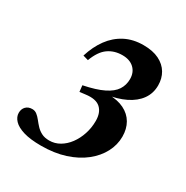

<svg xmlns="http://www.w3.org/2000/svg" viewBox="-163 -836 958 987"><g transform="rotate(30 316.0 -342.0)"><path d="M234 -31Q267 -31 295.5 -47.8Q324 -64.5 345.5 -93.5Q367 -122.5 379.2 -159.8Q391.5 -197 391.5 -238Q391.5 -287.5 364 -312.5Q336.5 -337.5 277.5 -329.5L244 -325.5L240 -362.5Q314 -377.5 357 -398.8Q400 -420 418.2 -448.2Q436.5 -476.5 436.5 -512Q436.5 -552 411 -575.8Q385.5 -599.5 342 -599.5Q293.5 -599.5 258 -574.2Q222.5 -549 200 -488.5L168.5 -497.5Q187.5 -559 220.5 -604Q253.5 -649 301 -673.8Q348.5 -698.5 410 -698.5Q465.5 -698.5 502.8 -680Q540 -661.5 559 -629.5Q578 -597.5 578 -556.5Q578 -509 552.2 -473Q526.5 -437 479 -413.8Q431.5 -390.5 366.5 -381.5L378.5 -388.5Q434 -388.5 472.5 -369.5Q511 -350.5 530.8 -316.2Q550.5 -282 550.5 -236.5Q550.5 -187.5 527 -142.8Q503.5 -98 459.2 -62.8Q415 -27.5 352.2 -7.2Q289.5 13 210.5 13Q147 13 106.5 0.8Q66 -11.5 46.8 -32Q27.5 -52.5 27.5 -76.5Q27.5 -99.5 41.5 -113.8Q55.5 -128 79 -128Q95 -128 107.2 -118.2Q119.5 -108.5 130.8 -94Q142 -79.5 155.5 -65Q169 -50.5 187.8 -40.8Q206.5 -31 234 -31Z"/></g></svg>

Font: Newsreader 36pt
Style: Bold Italic
Weight: 700
Italic angle: -17°
Designer: Hugues Gentile
Foundry: Production Type
Version: Version 1.003